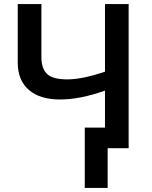

<svg xmlns="http://www.w3.org/2000/svg" viewBox="-20 -734 751 951"><path d="M500 -378.9V-713.9H617.2V0H513.2V196.8H399.9V-102.1H500V-285.2Q376.5 -241.2 276.9 -241.2Q177.7 -241.2 122.8 -288.8Q67.9 -336.4 67.9 -423.8V-713.9H185.1V-451.2Q185.1 -395.5 212.6 -368.2Q240.2 -340.8 313.5 -340.8Q386.7 -340.8 500 -378.9Z"/></svg>

Font: OpenSans-Semibold
Style: Regular
Weight: 600
Foundry: Ascender Corporation
Version: Version 1.10